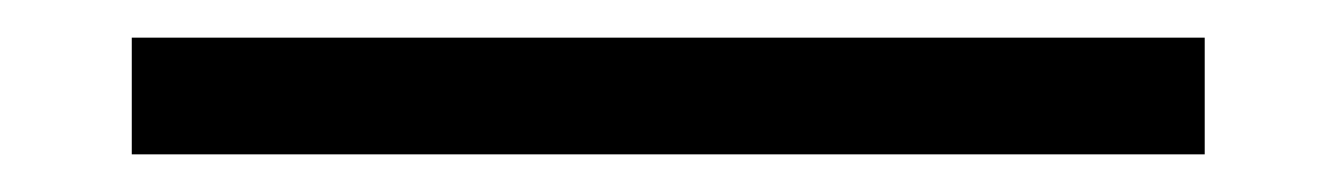

<svg xmlns="http://www.w3.org/2000/svg" viewBox="-20 100 711 102"><path d="M50 182V120H620V182Z"/></svg>

Font: Charger Pro
Style: Lit
Weight: 300
Designer: Jasper
Foundry: Cannot Into Space Fonts
Version: Version 1.09